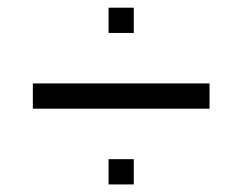

<svg xmlns="http://www.w3.org/2000/svg" viewBox="-20 -687 640 507"><path d="M266.7 -200V-266.7H333.3V-200ZM533.3 -466.7V-400H66.7V-466.7ZM266.7 -600V-666.7H333.3V-600Z"/></svg>

Font: Galmuri14 Regular
Style: Regular
Weight: 400
Designer: Lee Minseo (quiple)
Version: Version 2.399;hotconv 1.1.1;makeotfexe 2.6.0 DEVELOPMENT